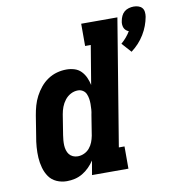

<svg xmlns="http://www.w3.org/2000/svg" viewBox="-86 -850 859 935"><g transform="rotate(-10 343.5 -382.5)"><path d="M589 -558 547 -605Q561 -617 572.5 -630.5Q584 -644 593 -659Q585 -662 579 -667.5Q573 -673 570 -680.5Q567 -688 566.5 -697Q566 -706 568 -714Q570 -726 575.5 -738Q581 -750 590.5 -758Q600 -766 612.5 -769.5Q625 -773 637 -773Q649 -773 660 -769.5Q671 -766 678 -758Q685 -750 686.5 -738Q688 -726 686 -714Q682 -692 674 -670.5Q666 -649 653.5 -628.5Q641 -608 625 -590.5Q609 -573 589 -558ZM170 8Q143 8 119.5 -2.5Q96 -13 82 -33Q68 -53 61 -78Q54 -103 52.5 -128.5Q51 -154 53 -181Q55 -208 60 -234L76 -334Q80 -358 86.5 -381Q93 -404 104.5 -426Q116 -448 132 -467.5Q148 -487 169 -501Q190 -515 213.5 -521.5Q237 -528 261 -528Q282 -528 301 -522Q320 -516 333.5 -502Q347 -488 355 -470Q363 -452 367 -433L399 -625H371V-735H550L447 -110H475V0H295L307 -70Q307 -70 307 -70Q307 -70 307 -70Q296 -53 280.5 -37.5Q265 -22 247 -11.5Q229 -1 209.5 3.5Q190 8 170 8ZM243 -102Q259 -102 274.5 -109Q290 -116 301 -129Q312 -142 318 -157.5Q324 -173 327 -189L343 -289Q346 -302 347 -315.5Q348 -329 348 -342.5Q348 -356 346 -368.5Q344 -381 339 -392.5Q334 -404 323 -411Q312 -418 299 -418Q280 -418 263 -409Q246 -400 234 -384.5Q222 -369 215.5 -351.5Q209 -334 206 -316L190 -216Q188 -204 187 -191Q186 -178 186.5 -166Q187 -154 190.5 -142Q194 -130 201 -121Q208 -112 219 -107Q230 -102 243 -102Z"/></g></svg>

Font: Iosevka Etoile XBdObl
Style: Regular
Weight: 800
Italic angle: -9°
Designer: Belleve Invis
Foundry: Belleve Invis
Version: Version 15.5.2; ttfautohint (v1.8.4)